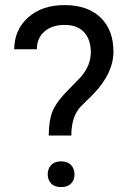

<svg xmlns="http://www.w3.org/2000/svg" viewBox="-20 -741 512 766"><path d="M174.3 -200.2Q175.3 -258.3 187.5 -292Q199.7 -325.7 237.3 -366.7L301.3 -432.6Q342.3 -479 342.3 -532.2Q342.3 -583.5 315.4 -612.5Q288.6 -641.6 237.3 -641.6Q187.5 -641.6 157.2 -615.2Q127 -588.9 127 -544.4H36.6Q37.6 -623.5 93 -672.1Q148.4 -720.7 237.3 -720.7Q329.6 -720.7 381.1 -671.1Q432.6 -621.6 432.6 -535.2Q432.6 -449.7 353.5 -366.7L300.3 -314Q264.6 -274.4 264.6 -200.2ZM170.4 -45.4Q170.4 -67.4 183.8 -82.3Q197.3 -97.2 223.6 -97.2Q250 -97.2 263.7 -82.3Q277.3 -67.4 277.3 -45.4Q277.3 -23.4 263.7 -9Q250 5.4 223.6 5.4Q197.3 5.4 183.8 -9Q170.4 -23.4 170.4 -45.4Z"/></svg>

Font: RobotoDraft
Style: Regular
Weight: 400
Version: Version 2.001101; 2014